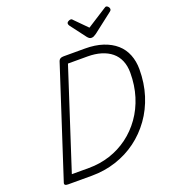

<svg xmlns="http://www.w3.org/2000/svg" viewBox="-212 -1417 1402 1572"><g transform="rotate(-20 489.0 -631.0)"><path d="M107 0Q71 0 78 -24L387 -974Q392 -986 402 -992Q412 -998 431 -998H616Q705 -998 772.5 -975.5Q840 -953 886 -912.5Q932 -872 955 -814Q978 -756 978 -687Q978 -566 945 -461.5Q912 -357 851 -272Q790 -187 708 -126.5Q626 -66 525.5 -33Q425 0 313 0ZM164 -68H313Q409 -68 496.5 -96.5Q584 -125 657 -179Q730 -233 784.5 -309.5Q839 -386 868.5 -481Q898 -576 898 -686Q898 -745 878.5 -791Q859 -837 822 -867.5Q785 -898 732.5 -914Q680 -930 615 -930H444ZM896 -1262Q906 -1262 914.5 -1252Q923 -1242 923 -1233Q923 -1225 920.5 -1221Q918 -1217 913 -1213L741 -1080Q728 -1071 718.5 -1066.5Q709 -1062 697 -1062Q687 -1062 679 -1067.5Q671 -1073 663 -1083L561 -1218Q557 -1224 555.5 -1228.5Q554 -1233 554 -1237Q554 -1248 566 -1255Q578 -1262 587 -1262Q595 -1262 599 -1258.5Q603 -1255 609 -1248L710 -1146L871 -1249Q879 -1253 884.5 -1257.5Q890 -1262 896 -1262Z"/></g></svg>

Font: Playwrite RO Light
Style: Regular
Weight: 300
Version: Version 1.002